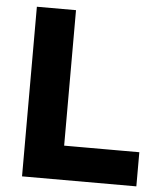

<svg xmlns="http://www.w3.org/2000/svg" viewBox="-52 -759 683 804"><g transform="rotate(5 290.0 -356.5)"><path d="M70.5 0Q70.5 -57.5 70.5 -111.5Q70.5 -165.5 70.5 -232.5V-474.5Q70.5 -543.5 70.5 -599Q70.5 -654.5 70.5 -713H235Q235 -654.5 235 -599Q235 -543.5 235 -474.5V-259Q235 -192 235 -138Q235 -84 235 -26.5L178 -143.5H317.5Q369.5 -143.5 408.8 -143.5Q448 -143.5 481.8 -143.5Q515.5 -143.5 551 -143.5V0Z"/></g></svg>

Font: Commissioner Thin
Style: Bold
Weight: 700
Version: Version 1.001;gftools[0.9.23]